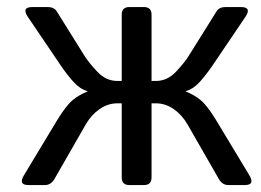

<svg xmlns="http://www.w3.org/2000/svg" viewBox="-20 -533 752 553"><path d="M62 0Q31.7 0 49.3 -28.8L145 -187.5Q170.4 -229 189 -244.4Q207.5 -259.8 231.9 -269.5V-270.5Q210.4 -276.4 191.9 -296.9Q173.3 -317.4 154.8 -344.7L60.5 -483.9Q41 -512.7 73.2 -512.7H117.7Q135.7 -512.7 143.6 -500L224.1 -371.1Q235.4 -353 260.3 -326.4Q285.2 -299.8 318.4 -299.8H330.6V-490.7Q330.6 -512.7 352.5 -512.7H394.5Q416.5 -512.7 416.5 -490.7V-299.8H428.7Q461.9 -299.8 486.8 -326.4Q511.7 -353 522.9 -371.1L603.5 -500Q611.3 -512.7 629.4 -512.7H673.8Q706.1 -512.7 686.5 -483.9L592.3 -344.7Q573.7 -317.4 555.2 -296.9Q536.6 -276.4 515.1 -270.5V-269.5Q539.6 -259.8 558.1 -244.4Q576.7 -229 602.1 -187.5L697.8 -28.8Q715.3 0 685.1 0H637.7Q620.1 0 609.9 -18.1L520 -174.8Q503.9 -202.6 480 -219Q456.1 -235.4 429.2 -235.4H416.5V-22Q416.5 0 394.5 0H352.5Q330.6 0 330.6 -22V-235.4H317.9Q291 -235.4 267.1 -219Q243.2 -202.6 227.1 -174.8L137.2 -18.1Q127 0 109.4 0Z"/></svg>

Font: Istok Web
Style: Regular
Weight: 400
Designer: Andrey V. Panov
Foundry: Andrey V. Panov
Version: Version 1.0.2g